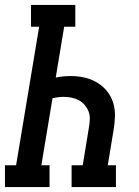

<svg xmlns="http://www.w3.org/2000/svg" viewBox="-42 -755 562 775"><path d="M-22 0V-88H23L116 -647H83V-735H262V-647H217L183 -442Q198 -445 213 -446.5Q228 -448 243 -448Q272 -448 299 -442Q326 -436 349.5 -422Q373 -408 390 -387Q407 -366 415 -339.5Q423 -313 422 -284Q421 -255 416 -227L393 -88H426V0H247V-88H292L317 -241Q320 -257 320.5 -274Q321 -291 315.5 -305Q310 -319 300 -331Q290 -343 276 -350.5Q262 -358 246.5 -361Q231 -364 214 -364Q203 -364 192 -362.5Q181 -361 170 -359L125 -88H158V0Z"/></svg>

Font: Iosevka Slab Semibold
Style: Italic
Weight: 600
Italic angle: -9°
Monospace: yes
Designer: Belleve Invis
Foundry: Belleve Invis
Version: Version 11.1.1; ttfautohint (v1.8.3)